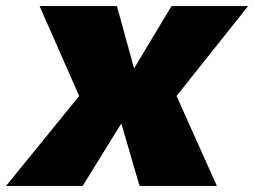

<svg xmlns="http://www.w3.org/2000/svg" viewBox="-63 -613 838 633"><path d="M-43 0H209.5L337 -206L397 0H652L519 -296.5L755 -593H502.5L379 -387.5L322.5 -593H67.5L198 -296.5Z"/></svg>

Font: Anybody UltraCondensed Thin Black
Style: Italic
Weight: 900
Italic angle: -10°
Version: Version 1.111